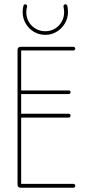

<svg xmlns="http://www.w3.org/2000/svg" viewBox="-20 -878 420 898"><path d="M323 -18Q327 -18 329.5 -15.5Q332 -13 332 -9Q332 -5 329.5 -2.5Q327 0 323 0H77Q62 0 62 -15V-644Q62 -659 77 -659H323Q327 -659 329.5 -656.5Q332 -654 332 -651Q332 -647 329.5 -644.5Q327 -642 323 -642H79V-18ZM302 -346Q305 -346 307.5 -343.5Q310 -341 310 -337Q310 -333 307.5 -330.5Q305 -328 302 -328H71Q67 -328 64.5 -330.5Q62 -333 62 -337Q62 -341 64.5 -343.5Q67 -346 71 -346ZM302 -455Q305 -455 307.5 -453Q310 -451 310 -447Q310 -443 307.5 -440.5Q305 -438 302 -438H71Q67 -438 64.5 -440.5Q62 -443 62 -447Q62 -451 64.5 -453Q67 -455 71 -455ZM277 -847Q277 -848 277 -848Q277 -848 277 -849Q277 -852 279.5 -855Q282 -858 286 -858Q289 -858 291.5 -856Q294 -854 295 -851Q296 -845 297 -837Q298 -829 298 -822Q298 -793 283.5 -768.5Q269 -744 245 -729.5Q221 -715 192 -715Q163 -715 139 -729Q115 -743 100.5 -767.5Q86 -792 86 -822Q86 -829 87 -837Q88 -845 90 -851Q90 -854 92.5 -856Q95 -858 98 -858Q102 -858 104.5 -855Q107 -852 107 -848Q107 -848 107 -847.5Q107 -847 107 -847Q105 -841 104 -834.5Q103 -828 103 -822Q103 -783 129 -757.5Q155 -732 192 -732Q229 -732 254.5 -758Q280 -784 280 -822Q280 -828 279 -834.5Q278 -841 277 -847Z"/></svg>

Font: Libertine-Super Thin
Style: Regular
Weight: 100
Designer: Bastien Sozeau
Foundry: NBR — Bastien Sozeau
Version: Version 2.003;gftools[0.9.33]